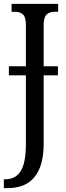

<svg xmlns="http://www.w3.org/2000/svg" viewBox="-27 -734 343 994"><path d="M199 -602V-391H273V-344H199V9Q199 240 11 240H-7V194H2Q53 194 80 152Q107 110 107 10V-344H19V-391H107V-606Q107 -645 92 -659Q77 -673 50 -673H33V-714H274V-673H256Q229 -673 214 -658.5Q199 -644 199 -602Z"/></svg>

Font: Noto Serif Cond
Style: Regular
Weight: 400
Width: 3
Designer: Monotype Design Team
Foundry: Monotype Imaging Inc.
Version: Version 1.001